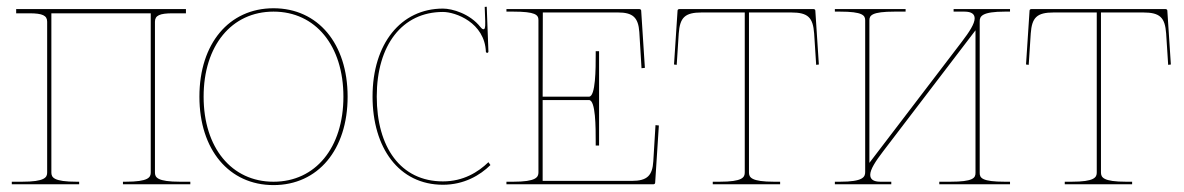

<svg xmlns="http://www.w3.org/2000/svg" viewBox="-20 -547 3516 570"><path d="M132.5 -507.5H427.5V-35C427.5 -20.5 421 -7.5 352.5 -7.5H345V0H545V-7.5H515C446.5 -7.5 440 -20.5 440 -35V-482.5C440 -501 454 -507.5 492.5 -507.5H532V-520H28V-507.5H67.5C106 -507.5 120 -501 120 -482.5V-35C120 -20.5 113.5 -7.5 45 -7.5H15V0H215V-7.5H207.5C139 -7.5 132.5 -20.5 132.5 -35Z M792 -522.5C660 -522.5 572 -417.5 572 -260C572 -102.5 660 2.5 792 2.5C924 2.5 1012 -102.5 1012 -260C1012 -417.5 924 -522.5 792 -522.5ZM792 -512.5C916.5 -512.5 999.5 -411.5 999.5 -260C999.5 -108.5 916.5 -7.5 792 -7.5C667.5 -7.5 584.5 -108.5 584.5 -260C584.5 -411.5 667.5 -512.5 792 -512.5Z M1419 -526.5 1420.5 -483.5C1420.5 -478 1421.5 -462.5 1417 -460.5C1414 -459.5 1411.5 -460.5 1406.5 -466.5C1375 -506.5 1322.5 -521.5 1295 -521.5C1170 -521.5 1086 -417 1086 -260.5C1086 -108.5 1164 1.5 1295 1.5C1357.5 1.5 1405 -26.5 1436 -57L1430 -65.5C1399.5 -36 1355.5 -8.5 1295 -8.5C1169 -8.5 1098.5 -110.5 1098.5 -260.5C1098.5 -413 1174 -511.5 1295 -511.5C1332.5 -511.5 1419 -480 1422.5 -393C1422.5 -391.5 1425 -390 1426.5 -390C1428 -390 1430 -392 1430 -393.5L1425 -527Z M1926 -175.5 1919.5 -68.5C1917 -26 1901.5 -10 1856 -10H1591V-250H1728.5C1748.5 -250 1748.5 -169 1748.5 -125V-115H1758.5V-395H1748.5V-385C1748.5 -344 1748.5 -260 1728.5 -260H1591L1591.5 -510H1814.5C1858.5 -510 1875 -495.5 1878 -451.5L1884.5 -344.5L1894.5 -345.5L1883.5 -515.5C1883.5 -517 1882 -520 1878.5 -520H1483.5V-512.5H1503.5C1569.5 -512.5 1578.5 -503 1578.5 -487.5V-35.5C1578.5 -21 1572 -7.5 1503.5 -7.5H1483.5V0H1920C1921.5 0 1925 -1 1925 -4.5L1936 -174.5Z M2203.5 -35V-510H2328.5C2379 -510 2393.5 -495 2397 -447.5L2403 -354.5L2411 -355.5L2400.5 -515.5C2400.5 -519 2397 -520 2395.5 -520H1996.5C1995 -520 1991.5 -519 1991.5 -515.5L1981 -355.5L1989 -354.5L1995 -447.5C1998.5 -495 2013 -510 2063.5 -510H2191V-35C2191 -20.5 2184.5 -7.5 2116 -7.5H2096V0H2296V-7.5H2278.5C2210 -7.5 2203.5 -20.5 2203.5 -35Z M2978.5 -520H2811V-512.5H2843C2864.5 -512.5 2873.5 -505 2873.5 -492.5C2873.5 -476.5 2858 -452.5 2835 -422.5L2561 -63.5V-486.5C2561 -501 2567.5 -512.5 2636 -512.5H2668.5V-520H2458.5V-512.5H2473.5C2542 -512.5 2548.5 -501 2548.5 -486.5V-36C2548.5 -21.5 2542 -7.5 2473.5 -7.5H2458.5V0H2626V-7.5H2594C2572.5 -7.5 2563.5 -15 2563.5 -28C2563.5 -44 2579 -68 2602 -98L2876 -457V-33.5C2876 -19 2869.5 -7.5 2801 -7.5H2768.5V0H2978.5V-7.5H2963.5C2895 -7.5 2888.5 -19 2888.5 -33.5V-484C2888.5 -498.5 2895 -512.5 2963.5 -512.5H2978.5Z M3248.5 -35V-510H3373.5C3424 -510 3438.5 -495 3442 -447.5L3448 -354.5L3456 -355.5L3445.5 -515.5C3445.5 -519 3442 -520 3440.5 -520H3041.5C3040 -520 3036.5 -519 3036.5 -515.5L3026 -355.5L3034 -354.5L3040 -447.5C3043.5 -495 3058 -510 3108.5 -510H3236V-35C3236 -20.5 3229.5 -7.5 3161 -7.5H3141V0H3341V-7.5H3323.5C3255 -7.5 3248.5 -20.5 3248.5 -35Z"/></svg>

Font: ZnikomitSC
Style: Regular
Weight: 100
Designer: gluk
Foundry: gluk
Version: Version 0.55